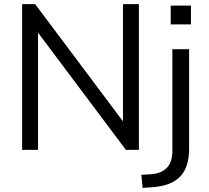

<svg xmlns="http://www.w3.org/2000/svg" viewBox="-20 -725 1011 929"><path d="M575 -705H652V0H589L164 -567V0H87V-705H150L575 -138ZM895 -5Q895 85 851 130Q807 175 715 181L670 184L664 121L709 118Q814 111 814 6V-487H895ZM806 -698H904V-607H806Z"/></svg>

Font: wassup Sans
Style: Regular
Weight: 400
Version: Version 2.001